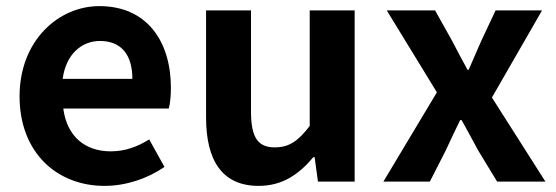

<svg xmlns="http://www.w3.org/2000/svg" viewBox="-20 -594 1820 628"><path d="M322 14C392 14 463 -10 518 -48L468 -138C428 -113 388 -99 342 -99C259 -99 199 -147 187 -239H532C536 -252 539 -279 539 -306C539 -461 459 -574 305 -574C171 -574 44 -461 44 -279C44 -95 166 14 322 14ZM185 -336C196 -418 248 -460 307 -460C379 -460 413 -412 413 -336Z M826 14C903 14 957 -23 1005 -80H1009L1020 0H1140V-560H993V-182C955 -132 925 -112 879 -112C825 -112 801 -142 801 -229V-560H654V-210C654 -70 706 14 826 14Z M1234 0H1386L1438 -102C1454 -136 1469 -169 1485 -201H1490C1508 -169 1526 -135 1544 -102L1606 0H1764L1589 -275L1753 -560H1601L1554 -460C1541 -429 1526 -397 1513 -366H1509C1492 -397 1475 -429 1459 -460L1403 -560H1245L1409 -292Z"/></svg>

Font: Noto Sans CJK JP Bold
Style: Regular
Weight: 700
Designer: Ryoko NISHIZUKA (kana & ideographs); Paul D. Hunt (Latin, Greek & Cyrillic); Wenlong ZHANG (bopomofo); Sandoll Communica
Foundry: Adobe Systems Incorporated
Version: Version 1.004;PS 1.004;hotconv 1.0.82;makeotf.lib2.5.63406